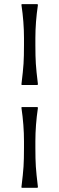

<svg xmlns="http://www.w3.org/2000/svg" viewBox="-20 -788 284 922"><path d="M84 -379.9 83 -383.8Q90.8 -447.3 93 -481.9Q95.2 -516.6 95.2 -571.8V-605Q95.2 -682.1 83 -764.2L84 -768.1H160.2L162.1 -764.2Q149.9 -682.1 149.9 -605V-571.8Q149.9 -516.6 152.1 -481.9Q154.3 -447.3 162.1 -383.8L160.2 -379.9ZM84 113.8 83 109.9Q90.8 46.4 93 11.7Q95.2 -22.9 95.2 -78.1V-109.9Q95.2 -187 83 -270L84 -273.9H160.2L162.1 -270Q149.9 -187 149.9 -109.9V-78.1Q149.9 -22.9 152.1 11.7Q154.3 46.4 162.1 109.9L160.2 113.8Z"/></svg>

Font: Quattrocento Roman
Style: Regular
Weight: 400
Designer: Pablo Impallari
Foundry: Pablo Impallari. www.impallari.com Igino Marini. www.ikern.com
Version: Version 1.000